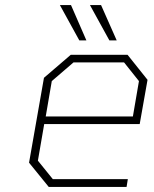

<svg xmlns="http://www.w3.org/2000/svg" viewBox="-20 -740 608 760"><path d="M294 -580 217 -720H261L322 -580ZM413 -580 336 -720H380L442 -580ZM173 0 95 -96 154 -432 260 -523H485L564 -424L533 -249H155L130 -104L189 -31H486L481 0ZM161 -279H506L530 -419L471 -493H271L185 -419Z"/></svg>

Font: Tomorrow ExtraLight
Style: Italic
Weight: 275
Italic angle: -10°
Designer: Tony de Marco, Monica Rizzolli
Foundry: Just in Type
Version: Version 2.002